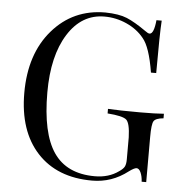

<svg xmlns="http://www.w3.org/2000/svg" viewBox="-52 -773 808 838"><g transform="rotate(5 351.5 -354.0)"><path d="M571 -57Q561 -57 538 -40Q468 14 382 14Q228 14 141 -80.5Q54 -175 54 -342Q54 -513 144.5 -617.5Q235 -722 376 -722Q436 -721 471 -706.5Q506 -692 556 -657Q569 -647 576 -647Q595 -647 601 -708H624Q620 -651 620 -478H597Q579 -589 547 -626Q518 -662 471.5 -683Q425 -704 374 -704Q274 -704 214 -608.5Q154 -513 154 -353Q154 -174 211.5 -90Q269 -6 392 -6Q453 -6 496 -37Q514 -49 519.5 -60Q525 -71 525 -92V-188Q523 -250 507 -264.5Q491 -279 424 -284V-304Q474 -301 565 -301Q634 -301 669 -304V-284Q635 -281 626.5 -267.5Q618 -254 618 -198V0H598Q597 -23 589.5 -40Q582 -57 571 -57Z"/></g></svg>

Font: Playfair Display
Style: Regular
Weight: 400
Designer: Claus Eggers S?rensen
Foundry: Claus Eggers S?rensen
Version: Version 1.003